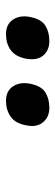

<svg xmlns="http://www.w3.org/2000/svg" viewBox="208 -975 184 640"><g transform="rotate(-90 300.0 -655.0)"><path d="M483 -582.5Q452 -582.5 434.5 -603.5Q422.5 -618 422.5 -640.5Q422.5 -650.5 424.5 -661.5Q432 -696.5 453.8 -711.8Q475.5 -727 506 -727Q539 -727 554.5 -704Q565.5 -687.5 565.5 -666Q565.5 -657 563.5 -647Q556 -609 534.5 -595.8Q513 -582.5 483 -582.5ZM261 -582.5Q230 -582.5 212.5 -603.5Q200 -618 200 -640Q200 -650 202.5 -661.5Q209.5 -696.5 231.5 -711.8Q253.5 -727 284 -727Q316.5 -727 332 -704Q343 -687.5 343 -666Q343 -657 341 -647Q333.5 -609 312 -595.8Q290.5 -582.5 261 -582.5Z"/></g></svg>

Font: Heraclito SemiBold
Style: Italic
Weight: 600
Italic angle: -12°
Designer: Kostas Bartsokas (font) & Cristiano Sobral (main changes)
Foundry: Kostas Bartsokas (font) & Cristiano Sobral (main changes)
Version: Version 1.00;July 8, 2020;FontCreator 13.0.0.2655 64-bit